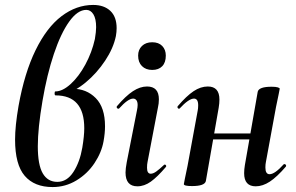

<svg xmlns="http://www.w3.org/2000/svg" viewBox="-20 -745 1198 777"><path d="M405 -234Q405 -206 399 -173Q391 -128 362.5 -85Q334 -42 289.5 -15Q245 12 193 12Q119 12 80 -33.5Q41 -79 41 -180Q41 -235 55 -316Q79 -450 124 -542Q169 -634 229 -679.5Q289 -725 357 -725Q401 -725 426.5 -701Q452 -677 452 -631Q452 -616 449 -599Q439 -550 405.5 -499.5Q372 -449 327.5 -412Q283 -375 241 -364L273 -386Q330 -386 367.5 -348Q405 -310 405 -234ZM313 -147Q321 -195 321 -226Q321 -359 205 -359Q201 -359 201 -367Q201 -375 204 -375Q233 -375 266 -405Q299 -435 325.5 -484Q352 -533 364 -587Q369 -617 369 -635Q369 -669 358 -687Q347 -705 329 -705Q294 -705 260 -657.5Q226 -610 198 -526.5Q170 -443 152 -337Q133 -226 133 -153Q133 -78 153 -43.5Q173 -9 212 -9Q251 -9 277 -49Q303 -89 313 -147Z M488 -47Q488 -62 493 -89L534 -297Q537 -311 537 -320Q537 -333 532 -339.5Q527 -346 519 -346Q498 -346 462 -306Q461 -305 459 -305Q455 -305 453 -308.5Q451 -312 453 -315Q489 -357 518 -376Q547 -395 575 -395Q623 -395 623 -343Q623 -326 619 -309L577 -89Q575 -80 575 -66Q575 -42 590 -42Q600 -42 612.5 -51Q625 -60 643 -77Q645 -79 647 -79Q650 -79 652 -75.5Q654 -72 651 -69Q617 -29 590.5 -10Q564 9 536 9Q488 9 488 -47ZM539 -520Q539 -544 554.5 -559Q570 -574 596 -574Q622 -574 636.5 -559Q651 -544 651 -520Q651 -492 636.5 -477Q622 -462 596 -462Q570 -462 554.5 -477.5Q539 -493 539 -520Z M724 0 728 -21Q738 -68 739 -74L780 -297Q782 -306 782 -319Q782 -346 765 -346Q744 -346 707 -306Q706 -305 704 -305Q701 -305 699 -308.5Q697 -312 699 -315Q735 -357 763.5 -376Q792 -395 821 -395Q868 -395 868 -342Q868 -327 865 -309L813 -12Q808 8 757 8Q724 8 724 0ZM803 -205H1045L1042 -181H800ZM968 -44Q968 -59 971 -77L1023 -374Q1028 -394 1079 -394Q1096 -394 1104 -391.5Q1112 -389 1112 -386L1108 -365Q1098 -318 1097 -312L1056 -89Q1054 -80 1054 -67Q1054 -40 1071 -40Q1092 -40 1128 -80Q1129 -81 1131 -81Q1135 -81 1137 -77.5Q1139 -74 1137 -71Q1101 -29 1072 -10Q1043 9 1015 9Q968 9 968 -44Z"/></svg>

Font: Cormorant Infant
Style: Bold Italic
Weight: 700
Italic angle: -10°
Designer: Christian Thalmann (Catharsis Fonts)
Foundry: Catharsis Fonts
Version: Version 4.000